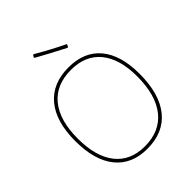

<svg xmlns="http://www.w3.org/2000/svg" viewBox="-234 -963 1095 1095"><g transform="rotate(-45 313.5 -415.5)"><path d="M230 -836Q315 -786 406 -742L399 -727L394 -724Q287 -779 220 -817L218 -822L225 -834ZM318 -642Q444 -642 511.5 -561Q579 -480 579 -329Q579 -168 509 -81.5Q439 5 308 5Q183 5 115.5 -78.5Q48 -162 48 -317Q48 -474 118 -558Q188 -642 318 -642ZM318 -622Q197 -622 132.5 -543Q68 -464 68 -317Q68 -172 130 -93.5Q192 -15 308 -15Q429 -15 494 -96.5Q559 -178 559 -329Q559 -470 496.5 -546Q434 -622 318 -622Z"/></g></svg>

Font: Alegreya Sans SC Thin
Style: Regular
Weight: 100
Designer: Juan Pablo del Peral
Foundry: Huerta Tipografica
Version: Version 2.007